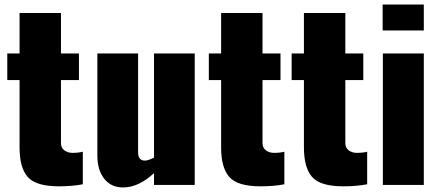

<svg xmlns="http://www.w3.org/2000/svg" viewBox="-20 -813 1930 844"><path d="M239 6Q138 6 102 -35Q66 -76 66 -165V-461H12V-578H66V-756H248V-578H327V-461H248V-184Q248 -163 263 -152Q278 -141 299 -141Q324 -141 344 -146V-3Q299 6 239 6Z M521 11Q468 11 438 -27.5Q408 -66 408 -129V-578H587V-144Q587 -107 617 -107Q631 -107 657 -120V-578H836V0H657V-52Q589 11 521 11Z M1125 6Q1024 6 988 -35Q952 -76 952 -165V-461H898V-578H952V-756H1134V-578H1213V-461H1134V-184Q1134 -163 1149 -152Q1164 -141 1185 -141Q1210 -141 1230 -146V-3Q1185 6 1125 6Z M1489 6Q1388 6 1352 -35Q1316 -76 1316 -165V-461H1262V-578H1316V-756H1498V-578H1577V-461H1498V-184Q1498 -163 1513 -152Q1528 -141 1549 -141Q1574 -141 1594 -146V-3Q1549 6 1489 6Z M1662 -679V-793H1843V-679ZM1663 0V-578H1843V0Z"/></svg>

Font: Oswald Heavy
Style: Regular
Weight: 400
Designer: Vernon Adams
Foundry: Vernon Adams
Version: Version 4.101